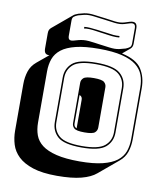

<svg xmlns="http://www.w3.org/2000/svg" viewBox="-111 -1039 1059 1260"><g transform="rotate(10 418.5 -408.5)"><path d="M355 134Q257 134 194.5 113.5Q132 93 96.5 59Q61 25 47.5 -19Q34 -63 34 -110V-421Q34 -467 47 -506.5Q60 -546 94 -574L170 -637Q152 -635 143 -644.5Q134 -654 134 -676V-777Q134 -790 137.5 -798.5Q141 -807 149 -814L278 -922Q282 -926 289.5 -929.5Q297 -933 305 -936H306V-937Q330 -944 346.5 -947.5Q363 -951 379.5 -951Q396 -951 415.5 -948.5Q435 -946 466 -942L483 -940L505 -937Q537 -932 556 -930Q575 -928 589 -929Q603 -930 617 -934Q631 -938 652 -945Q677 -952 689 -943Q701 -934 701 -909V-808Q701 -795 697 -786.5Q693 -778 686 -772L637 -731Q736 -709 770 -655.5Q804 -602 804 -530V-189Q804 -143 791 -104Q778 -65 744 -37L615 71Q580 101 517 117.5Q454 134 355 134ZM482 -764 498 -762Q528 -758 547.5 -755.5Q567 -753 583 -753Q599 -753 615 -756.5Q631 -760 655 -767Q672 -774 681.5 -781.5Q691 -789 691 -808V-909Q691 -928 682 -934Q673 -940 655 -935Q633 -928 619 -924Q605 -920 590.5 -919Q576 -918 556.5 -920Q537 -922 504 -927L482 -930L465 -932Q435 -936 415.5 -938.5Q396 -941 380.5 -941Q365 -941 349 -937.5Q333 -934 309 -927Q292 -920 282.5 -912.5Q273 -905 273 -886V-785Q273 -766 282 -760Q291 -754 309 -759Q329 -765 343.5 -768.5Q358 -772 373 -773.5Q388 -775 407 -773.5Q426 -772 454 -768ZM601 -841V-831Q581 -829 558 -831Q535 -833 497 -839L481 -841L453 -845Q420 -850 399.5 -851Q379 -852 363 -849V-860Q380 -862 400.5 -860.5Q421 -859 455 -855L483 -851L499 -849Q537 -843 559 -841Q581 -839 601 -841ZM794 -189V-530Q794 -576 780.5 -613.5Q767 -651 732.5 -678Q698 -705 637.5 -720Q577 -735 484 -735Q391 -735 330 -720Q269 -705 234.5 -678Q200 -651 186.5 -613.5Q173 -576 173 -530V-189Q173 -143 186.5 -105.5Q200 -68 234.5 -41.5Q269 -15 330 0Q391 15 484 15Q577 15 637.5 0Q698 -15 732.5 -41.5Q767 -68 780.5 -105.5Q794 -143 794 -189ZM685 -212Q685 -152 642 -114.5Q599 -77 482 -77Q365 -77 323 -114.5Q281 -152 281 -212V-507Q281 -567 323 -604.5Q365 -642 482 -642Q599 -642 642 -604.5Q685 -567 685 -507ZM291 -212Q291 -156 331 -121.5Q371 -87 482 -87Q593 -87 634 -121.5Q675 -156 675 -212V-507Q675 -563 634 -597.5Q593 -632 482 -632Q371 -632 331 -597.5Q291 -563 291 -507ZM400 -225V-494Q400 -513 415 -526.5Q430 -540 484 -540Q538 -540 553 -526.5Q568 -513 568 -494V-225Q568 -205 553 -191.5Q538 -178 484 -178Q430 -178 415 -191.5Q400 -205 400 -225ZM410 -225Q410 -215 414 -207.5Q418 -200 429 -195V-385Q429 -395 425 -402.5Q421 -410 410 -414Z"/></g></svg>

Font: Bungee Shade
Style: Regular
Weight: 400
Designer: David Jonathan Ross
Foundry: David Jonathan Ross
Version: Version 1.001;PS 1.0;hotconv 1.0.72;makeotf.lib2.5.5900